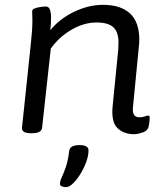

<svg xmlns="http://www.w3.org/2000/svg" viewBox="-20 -549 667 794"><path d="M535 6Q491 6 465 -20Q439 -46 446 -112L469 -344Q470 -361 470 -375Q470 -416 449 -436Q428 -456 379 -456Q327 -456 275.5 -426Q224 -396 190 -348L154 -20Q151 2 112 2H108Q69 2 71 -21L108 -373Q114 -427 114 -463Q114 -477 113.5 -486Q113 -495 113 -502Q113 -510 123 -514Q133 -518 146.5 -520Q160 -522 170 -522Q183 -522 187.5 -506Q192 -490 191 -470Q191 -449 188 -424Q226 -471 286 -500Q346 -529 406 -529Q479 -529 517.5 -493.5Q556 -458 556 -385Q556 -370 554 -354L530 -107Q525 -64 556 -64Q570 -64 579 -67.5Q588 -71 593 -71Q599 -71 599 -63Q599 -62 598.5 -53Q598 -44 595 -27Q591 -8 569.5 -1Q548 6 535 6ZM252 225Q245 225 236.5 222Q228 219 228 211Q228 200 235 185Q242 170 251.5 144Q261 118 266 76Q268 51 309 51Q346 51 346 73Q346 95 336.5 121Q327 147 312.5 170.5Q298 194 282 209.5Q266 225 252 225Z"/></svg>

Font: Asap Semi Expanded Semi Expanded Regular
Style: Italic
Weight: 400
Width: 6
Italic angle: -6°
Designer: Pablo Cosgaya
Foundry: Omnibus-Type
Version: Version 3.001; ttfautohint (v1.8.4.7-5d5b)